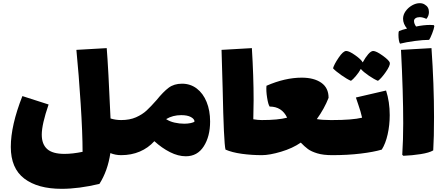

<svg xmlns="http://www.w3.org/2000/svg" viewBox="-20 -942 2800 1209"><path d="M775 -76Q775 -19 767.5 8Q760 35 743 35Q707 35 675 22Q658 135 606 216Q476 247 368 247Q218 247 133 182.5Q48 118 48 -17Q48 -152 121 -337L286 -284Q243 -159 243 -94Q243 -34 277 -3.5Q311 27 386 27Q437 27 500 14Q500 -102 488 -289Q476 -476 461 -628L652 -639Q662 -518 676 -196Q708 -186 743 -186Q762 -186 768.5 -159Q775 -132 775 -76Z M1303 -177Q1303 -83 1263 -20.5Q1223 42 1150 42Q1102 42 1050.5 16Q999 -10 952 -53Q913 -10 860 12.5Q807 35 743 35Q725 35 718 8Q711 -19 711 -76Q711 -132 717.5 -159Q724 -186 743 -186Q797 -186 836.5 -203.5Q876 -221 903 -246Q930 -271 966 -312Q1008 -364 1042 -389.5Q1076 -415 1126 -415Q1179 -415 1219 -384.5Q1259 -354 1281 -300Q1303 -246 1303 -177ZM1205 -177Q1204 -193 1182 -205Q1160 -217 1121 -217Q1068 -217 1026 -192Q1048 -177 1079 -170Q1110 -163 1140 -163Q1162 -163 1181 -167Q1200 -171 1205 -177Z M1661 -76Q1661 -19 1654 8Q1647 35 1629 35Q1564 35 1502.5 26.5Q1441 18 1400 0Q1389 -42 1382 -386L1375 -628L1566 -639Q1577 -461 1577 -312Q1577 -267 1575 -191Q1604 -186 1629 -186Q1648 -186 1654.5 -159Q1661 -132 1661 -76Z M2104 -76Q2104 -19 2097 8Q2090 35 2072 35Q2015 35 1977.5 23.5Q1940 12 1919 -3.5Q1898 -19 1874 -44Q1822 -8 1749.5 13.5Q1677 35 1629 35Q1611 35 1604 8Q1597 -19 1597 -76Q1597 -132 1603.5 -159Q1610 -186 1629 -186Q1731 -186 1788 -201Q1755 -271 1678 -271Q1669 -283 1662 -326.5Q1655 -370 1658 -402Q1775 -453 1880 -453Q1957 -453 2003 -421Q2049 -389 2049 -326Q2023 -259 1975 -192Q2010 -186 2061 -186H2072Q2091 -186 2097.5 -159Q2104 -132 2104 -76Z M2434 -217Q2434 -154 2421 -96Q2408 -38 2384 0Q2334 15 2252 25Q2170 35 2072 35Q2054 35 2047 8Q2040 -19 2040 -76Q2040 -132 2046.5 -159Q2053 -186 2072 -186Q2199 -186 2260 -201Q2251 -241 2237 -280.5Q2223 -320 2221 -328L2411 -372Q2434 -301 2434 -217ZM2360 -433Q2337 -442 2302.5 -465.5Q2268 -489 2252 -508Q2240 -486 2221 -463.5Q2202 -441 2190 -433Q2166 -443 2129 -469Q2092 -495 2077 -512Q2084 -537 2112.5 -579Q2141 -621 2160 -621Q2179 -621 2217 -594Q2255 -567 2264 -549Q2280 -579 2298 -600Q2316 -621 2330 -621Q2349 -621 2390 -591.5Q2431 -562 2435 -546Q2437 -528 2408.5 -487.5Q2380 -447 2360 -433Z M2513 33Q2519 -63 2519 -165Q2519 -357 2505 -628L2697 -639Q2713 -410 2713 -205Q2713 -76 2708 5Q2683 20 2628.5 28.5Q2574 37 2520 39ZM2715 -778Q2713 -761 2701 -730.5Q2689 -700 2682 -691Q2645 -691 2592 -684Q2539 -677 2499 -667Q2494 -674 2491.5 -690Q2489 -706 2489 -723Q2489 -741 2492 -746Q2513 -755 2543 -762Q2518 -792 2518 -824Q2518 -849 2534 -871.5Q2550 -894 2574.5 -908Q2599 -922 2623 -922Q2642 -922 2655 -913Q2681 -898 2681 -866Q2681 -842 2665 -823Q2642 -834 2623 -834Q2607 -834 2597 -827.5Q2587 -821 2587 -810Q2587 -793 2600 -775Q2648 -785 2688 -785L2711 -784Z"/></svg>

Font: Lalezar
Style: Bold
Weight: 700
Designer: Borna Izadpanah
Foundry: Borna Izadpanah
Version: Version 1.003;January 24, 2021;FontCreator 13.0.0.2683 64-bi